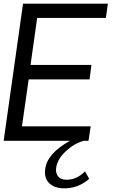

<svg xmlns="http://www.w3.org/2000/svg" viewBox="-22 -770 648 1050"><path d="M557.1 -671.9H181.2L145 -415H478L467.8 -335.9H134.8L98.1 -79.1H474.1L461.9 0H436Q383.8 14.2 337.9 57.1Q292 100.1 285.2 147Q281.2 176.8 295.9 194.8Q310.5 212.9 341.8 212.9Q398.4 212.9 442.9 167L465.8 208Q403.8 262.7 321.8 259.8Q271.5 257.3 245.1 229.7Q218.8 202.1 225.1 154.8Q235.4 69.3 360.8 0H-2L104 -750H567.9Z"/></svg>

Font: Oakes Grotesk
Style: Italic
Weight: 400
Italic angle: -8°
Designer: Samuel Oakes
Foundry: Samuel Oakes
Version: Version 1.000;PS 001.000;hotconv 1.0.88;makeotf.lib2.5.64775